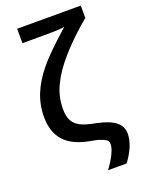

<svg xmlns="http://www.w3.org/2000/svg" viewBox="-173 -841 837 1112"><g transform="rotate(-20 245.0 -285.0)"><path d="M324 -89Q254 -102 225 -119Q196 -135 182.5 -161.5Q169 -188 169 -232Q169 -309 202 -376Q265 -511 471 -684V-760H79V-671H209Q318 -671 339 -677Q210 -563 161 -502Q105 -435 77.5 -367.5Q50 -300 50 -226Q50 -132 99.5 -77.5Q149 -23 253 -4Q292 2 316 11Q339 19 349 28Q359 37 359 53Q359 77 340.5 114.5Q322 152 293 190H408Q473 101 473 30Q473 -16 437 -44.5Q401 -73 324 -89Z"/></g></svg>

Font: OpenSansMMV
Style: Semibold
Weight: 600
Designer: Steve Matteson
Foundry: Ascender Corporation
Version: Version 6.000